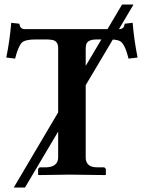

<svg xmlns="http://www.w3.org/2000/svg" viewBox="-20 -774 637 851"><path d="M237.8 -190.9 90.8 57.1H41L237.8 -275.9V-560.1Q237.8 -591.3 213.4 -596.7Q203.1 -598.6 189 -599.1H136.2Q90.8 -599.1 76.2 -584.5Q60.5 -567.4 46.9 -514.2L7.8 -519Q23.4 -594.2 29.8 -672.9L65.9 -668.9Q68.4 -646.5 86.9 -645H456.5L521 -753.9H571.8L507.3 -645H509.8Q531.2 -646 532.2 -668.9L567.9 -672.9Q574.7 -593.3 589.8 -519L549.8 -514.2Q533.7 -579.1 512.7 -591.3Q500.5 -597.7 480 -598.6L359.9 -396.5V-76.2Q359.9 -38.6 397.5 -33.2Q405.8 -32.2 415 -32.2H440.9Q447.8 -30.3 449.2 -22.9V0L446.8 2Q445.8 2 289.1 0L150.9 2L148.9 0V-22.9Q150.4 -31.2 157.2 -32.2H183.1Q237.3 -33.7 237.8 -76.2ZM359.9 -481.9 429.2 -599.1H408.2Q369.1 -599.1 362.3 -577.6Q359.9 -568.8 359.9 -557.1Z"/></svg>

Font: Linux Libertine O
Style: Semibold
Weight: 700
Designer: Philipp H. Poll
Foundry: Philipp H. Poll
Version: Version 5.0.0